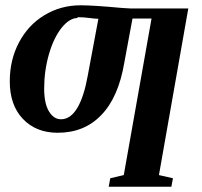

<svg xmlns="http://www.w3.org/2000/svg" viewBox="-20 -488 764 726"><path d="M272 -423 274 -420Q243 -420 213 -383Q183 -345 165 -283Q147 -220 147 -153Q147 -97 165 -67Q183 -37 211 -37Q247 -37 273 -81Q298 -124 312 -203L352 -417Q339 -417 318 -420Q297 -423 272 -423ZM692 -456 581 174 634 186 628 218H391L397 186L448 174L553 -418H481L450 -251Q428 -120 363 -53Q299 14 198 14Q116 14 66 -39Q17 -91 17 -180Q17 -261 51 -326Q86 -393 147 -430Q209 -468 285 -468Q333 -468 440 -458L473 -456Z"/></svg>

Font: Libra Serif Modern
Style: Bold Italic
Weight: 700
Italic angle: -12°
Designer: Stefan Peev, Context Ltd
Foundry: Stefan Peev, Context Ltd
Version: Version 1.000